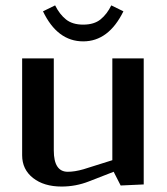

<svg xmlns="http://www.w3.org/2000/svg" viewBox="-20 -683 619 711"><path d="M437 -641.1Q382.3 -529.8 288.1 -529.8Q192.4 -529.8 139.2 -641.1L184.1 -663.1Q200.7 -629.9 224.6 -610.8Q248.5 -591.8 288.1 -591.8Q328.6 -591.8 352.5 -611.3Q376.5 -630.9 392.1 -663.1ZM512.2 -466.8V0L426.8 3.9L400.9 -46.9L309.1 -11.2Q260.7 7.8 208 7.8Q142.6 7.8 102.3 -23.9Q62 -55.7 62 -107.9V-466.8H179.2V-126Q179.2 -46.9 231 -46.9Q256.8 -46.9 289.1 -56.2L396 -89.8V-466.8Z"/></svg>

Font: Resagokr
Style: Bold
Weight: 600
Designer: gluk
Foundry: gluk
Version: Version 0.95